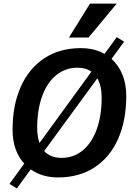

<svg xmlns="http://www.w3.org/2000/svg" viewBox="-20 -978 732 1069"><path d="M683 -444Q683 -308 638 -205.5Q593 -103 507 -46.5Q421 10 303 10Q215 10 151 -35L74 71L33 46L115 -67Q50 -138 50 -256Q50 -392 95.5 -494.5Q141 -597 226.5 -653.5Q312 -710 430 -710Q506 -710 562 -678L630 -771L671 -746L601 -650Q641 -614 662 -561.5Q683 -509 683 -444ZM200 -182 489 -579Q458 -601 411 -601Q344 -601 293 -559.5Q242 -518 214.5 -442Q187 -366 187 -267Q187 -218 200 -182ZM546 -433Q546 -500 522 -542L226 -137Q261 -99 323 -99Q390 -99 440.5 -140.5Q491 -182 518.5 -258Q546 -334 546 -433ZM481 -958H630L473 -769H364Z"/></svg>

Font: Niramit
Style: Bold Italic
Weight: 700
Italic angle: -10°
Designer: Katatrad Aksorn Co.,Ltd.
Foundry: Cadson Demak Co.,Ltd.
Version: Version 1.001; ttfautohint (v1.6)